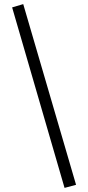

<svg xmlns="http://www.w3.org/2000/svg" viewBox="-20 -741 429 934"><path d="M39 -705 93 -721 350 158 294 173Z"/></svg>

Font: Ysabeau Infant
Style: Regular
Weight: 400
Designer: Christian Thalmann (Catharsis Fonts)
Version: Version 0.003